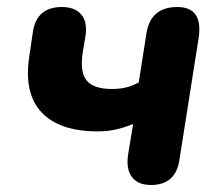

<svg xmlns="http://www.w3.org/2000/svg" viewBox="-20 -519 627 548"><path d="M411 9Q373 9 356 -14.5Q339 -38 346 -80L360 -165Q332 -154 309 -149Q286 -144 259 -144Q149 -144 98 -199Q47 -254 64 -361L74 -429Q85 -499 157 -499Q194 -499 212 -477.5Q230 -456 224 -416L217 -375Q207 -317 226 -291Q245 -265 300 -265Q344 -265 376 -284L398 -424Q410 -499 486 -499Q560 -499 547 -411L492 -62Q481 9 411 9Z"/></svg>

Font: Nunito ExtraBold
Style: Italic
Weight: 800
Italic angle: -9°
Designer: Vernon Adams
Foundry: Vernon Adams
Version: Version 3.601; ttfautohint (v1.8.2.53-6de2)